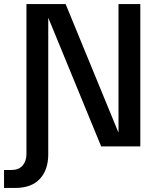

<svg xmlns="http://www.w3.org/2000/svg" viewBox="-59 -725 787 951"><path d="M-39 206V117H-3Q34 117 53 95Q72 73 72 38V-705H266L527 -70H528V-705H636V0H442L181 -635H180V39Q180 116 138.5 161Q97 206 15 206Z"/></svg>

Font: TikTok Sans 24pt Medium
Style: Regular
Weight: 500
Version: Version 4.000